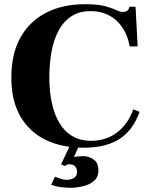

<svg xmlns="http://www.w3.org/2000/svg" viewBox="-20 -692 712 915"><path d="M378 12Q275 12 197.5 -25.5Q120 -63 77 -137.5Q34 -212 34 -323Q34 -435 77 -512.5Q120 -590 199 -631Q278 -672 386 -672Q445 -672 479 -663Q513 -654 532.5 -644.5Q552 -635 567 -635Q575 -635 583 -639Q591 -643 594 -651L597 -660H626L636 -471H598Q591 -510 575 -541Q559 -572 535 -594Q511 -616 480 -627.5Q449 -639 412 -639Q360 -639 325 -617.5Q290 -596 268 -561Q246 -526 234.5 -484Q223 -442 219 -400.5Q215 -359 215 -326Q215 -258 227 -202Q239 -146 263.5 -105.5Q288 -65 325.5 -43Q363 -21 414 -21Q452 -21 484 -32Q516 -43 541.5 -63.5Q567 -84 585.5 -111.5Q604 -139 615 -171L645 -159Q632 -122 611 -90.5Q590 -59 558.5 -36Q527 -13 482.5 -0.5Q438 12 378 12ZM315 203Q297 203 271 200Q245 197 224 188L242 150Q254 155 269.5 160Q285 165 299 165Q316 165 331.5 156.5Q347 148 347 126Q347 111 338 101Q329 91 312 91Q303 91 298 93.5Q293 96 288 99L271 91L315 -1H358L332 57Q337 55 350.5 53.5Q364 52 374 52Q403 52 426 68Q449 84 449 119Q449 152 428 170Q407 188 376 195.5Q345 203 315 203Z"/></svg>

Font: Frank Ruhl Libre Black
Style: Regular
Weight: 900
Designer: Yanek Iontef
Foundry: Fontef
Version: Version 6.004